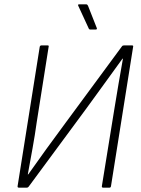

<svg xmlns="http://www.w3.org/2000/svg" viewBox="-20 -864 649 884"><path d="M67 0Q60 0 61 -7L163 -649Q165 -655 171 -655H199Q206 -655 204 -649L149 -301Q141 -243 130 -182Q119 -121 108 -61H110Q150 -118 193.5 -178Q237 -238 283 -300L541 -650Q543 -653 545.5 -654Q548 -655 551 -655H587Q595 -655 593 -649L491 -7Q490 0 484 0H455Q448 0 449 -7L506 -359Q515 -417 525.5 -476.5Q536 -536 546 -594H544Q518 -558 489 -518Q460 -478 431 -438Q402 -398 375 -361L113 -6Q111 -3 108.5 -1.5Q106 0 103 0ZM396 -728Q390 -728 388 -734L340 -838Q339 -841 340 -842.5Q341 -844 343 -844H377Q382 -844 385 -838L426 -734Q427 -728 421 -728Z"/></svg>

Font: Sofia Sans Semi Condensed ExtraLight
Style: Italic
Weight: 250
Italic angle: -9°
Version: Version 4.100